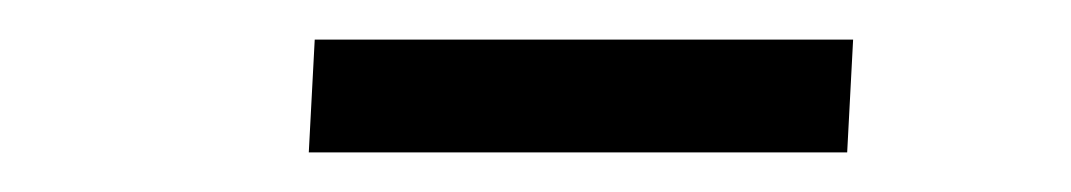

<svg xmlns="http://www.w3.org/2000/svg" viewBox="-20 -717 541 97"><path d="M139 -697H411L408 -640H136Z"/></svg>

Font: Literata 18pt Light
Style: Italic
Weight: 300
Italic angle: -2°
Designer: Latin by Veronika Burian and Jose Scaglione. Greek by Irene Vlachou. Cyrillic by Vera Evstafieva
Foundry: TypeTogether
Version: Version 3.103;gftools[0.9.29]